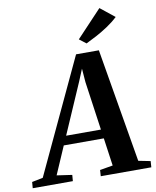

<svg xmlns="http://www.w3.org/2000/svg" viewBox="-180 -1074 933 1152"><g transform="rotate(-10 286.5 -497.5)"><path d="M-75.5 0 -72.5 -37.5 -5.5 -51 320 -746H459L576.5 -52L649.5 -37.5L647 0H339L341.5 -37.5L420.5 -51L396.5 -220.5H152.5L79 -51L172 -37.5L169 0ZM176.5 -275.5H388.5L346.5 -571.5L340 -655L310 -582.5ZM393.5 -799.5 352 -831.5 506 -995 593 -925.5Q564 -898 528.5 -874.5Q493 -851 458 -832.2Q423 -813.5 393.5 -799.5Z"/></g></svg>

Font: Merriweather 60pt
Style: Bold Italic
Weight: 700
Italic angle: -7.8°
Version: Version 2.101